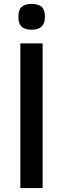

<svg xmlns="http://www.w3.org/2000/svg" viewBox="-20 -962 321 982"><path d="M84 -740H198V0H84ZM142 -810Q107 -810 90.5 -825.5Q74 -841 74 -876Q74 -911 90.5 -926.5Q107 -942 142 -942Q177 -942 193.5 -926.5Q210 -911 210 -876Q210 -810 142 -810Z"/></svg>

Font: Encode Sans Normal
Style: Medium
Weight: 500
Designer: Pablo Impallari, Andres Torresi
Foundry: Pablo Impallari, Andres Torresi
Version: Version 1.000; ttfautohint (v1.00) -l 8 -r 50 -G 200 -x 14 -